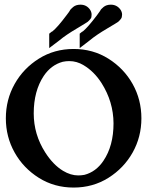

<svg xmlns="http://www.w3.org/2000/svg" viewBox="-20 -803 663 834"><path d="M299.8 11.7Q215.8 11.7 148.7 -30.5Q81.5 -72.8 43.5 -140.6Q5.4 -208.5 5.4 -289.1Q5.4 -370.1 43.5 -438Q81.5 -505.9 148.7 -548.1Q215.8 -590.3 299.8 -590.3Q383.8 -590.3 450.9 -548.1Q518.1 -505.9 556.2 -438Q594.2 -370.1 594.2 -289.1Q594.2 -208.5 556.2 -140.6Q518.1 -72.8 450.9 -30.5Q383.8 11.7 299.8 11.7ZM319.8 -41Q333 -41 346.7 -43.5Q397 -56.6 429.2 -104.5Q473.1 -169.4 473.1 -267.1Q472.7 -360.8 420.9 -442.4Q388.7 -492.7 342.8 -520Q313.5 -537.6 280.8 -537.6Q267.1 -537.6 252.9 -534.7Q202.1 -521 169.9 -473.1Q126.5 -407.7 126.5 -310.5Q126.5 -219.2 176.3 -141.1Q210.9 -86.9 253.9 -61Q287.1 -41 319.8 -41ZM193.8 -594.2V-656.7Q198.7 -660.2 201.7 -663.1Q204.6 -666 207.5 -666.5Q230 -684.6 268.6 -736.3Q282.2 -753.9 282.7 -755.9Q285.6 -762.7 297.9 -772.7Q310.1 -782.7 329.6 -782.7Q356.4 -782.7 371.6 -760.3Q377.9 -750 377.9 -739.7Q377.9 -735.8 377 -728.8Q376 -721.7 361.3 -708.5Q357.9 -705.6 315.4 -680.2Q265.6 -650.9 238.3 -627.9ZM326.2 -594.2V-656.7Q331.1 -660.2 334 -663.1Q336.9 -666 339.8 -666.5Q361.8 -684.6 400.9 -736.3Q414.1 -753.9 415 -755.9Q417.5 -762.7 429.9 -772.7Q442.4 -782.7 461.4 -782.7Q488.3 -782.7 503.9 -760.3Q510.3 -750 510.3 -739.7Q510.3 -735.8 509 -728.8Q507.8 -721.7 493.7 -708.5Q490.2 -705.6 447.3 -680.2Q397.5 -650.9 370.1 -627.9Z"/></svg>

Font: Quaaykop
Style: Bold
Weight: 700
Designer: Tup Wanders
Foundry: Free font, DO NOT SELL
Version: Version 1.00;July 31, 2023;FontCreator 11.5.0.2430 64-bit